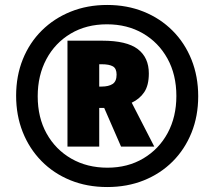

<svg xmlns="http://www.w3.org/2000/svg" viewBox="-20 -744 864 774"><path d="M412 10Q331 10 263.5 -17.5Q196 -45 147 -95Q98 -145 71.5 -212Q45 -279 45 -358Q45 -438 72 -505Q99 -572 148.5 -621Q198 -670 265 -697Q332 -724 412 -724Q492 -724 559 -697Q626 -670 675.5 -620.5Q725 -571 752 -503.5Q779 -436 779 -356Q779 -276 752 -209Q725 -142 676 -93Q627 -44 560 -17Q493 10 412 10ZM413 -68Q495 -68 558 -105.5Q621 -143 656 -208Q691 -273 691 -357Q691 -443 655 -508Q619 -573 556 -609.5Q493 -646 411 -646Q328 -646 265 -608.5Q202 -571 167 -505.5Q132 -440 132 -356Q132 -270 168 -205.5Q204 -141 267.5 -104.5Q331 -68 413 -68ZM252 -153V-580H392Q491 -580 535.5 -546Q580 -512 580 -448Q580 -400 561.5 -372.5Q543 -345 511 -330L602 -153H468L400 -309H380V-153ZM389 -395Q418 -395 434 -405.5Q450 -416 450 -443Q450 -468 435 -476.5Q420 -485 390 -485H380V-395Z"/></svg>

Font: Noto Sans Gujarati SemiCondensed Black
Style: Regular
Weight: 900
Width: 4
Designer: Jelle Bosma - Monotype Design Team, Universal Thirst
Foundry: Monotype Imaging Inc.
Version: Version 2.106; ttfautohint (v1.8.4.7-5d5b)